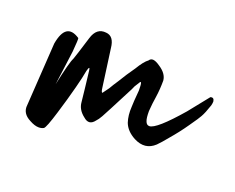

<svg xmlns="http://www.w3.org/2000/svg" viewBox="-55 -457 509 416"><g transform="rotate(20 199.5 -248.5)"><path d="M76.6 -337.9C52.8 -353.8 37.8 -344.1 31.7 -308.9L22.4 -163.7C20.7 -150.5 26.8 -140.4 40.9 -133.3C48.8 -128.9 55.9 -126.7 62 -126.7C66.4 -126.7 70.2 -127.6 73.3 -129.4C76.3 -131.1 81.8 -145.2 89.8 -171.6C96.8 -194.5 103 -216 108.2 -236.3C112.6 -253 115.7 -266.6 117.5 -277.2C120.1 -286.9 121.9 -287.8 122.8 -279.8C126.3 -250.8 128.9 -227.5 130.7 -209.9C131.6 -198.4 137.3 -188.8 147.8 -180.8C157.5 -172 166.3 -172.9 174.2 -183.5C176.9 -186.1 180 -190.5 183.5 -196.7C187 -203.7 191 -211.2 195.4 -219.1C202.4 -232.3 209 -245.1 215.2 -257.4C222.2 -270.6 226.2 -278.5 227 -281.2L233.6 -291.7C237.2 -298.8 238.9 -293.5 238.9 -275.9C237.2 -256.5 236.3 -243.8 236.3 -237.6C235.4 -224.4 236.7 -212.5 240.2 -202C244.6 -190.5 253.4 -181.3 266.6 -174.2C285.1 -164.6 301.4 -166.3 315.5 -179.5C321.6 -185.7 328.2 -193.2 335.3 -202C346.7 -215.2 357.3 -228.8 367 -242.9C377.5 -257.8 383.7 -267.1 385.4 -270.6C389 -276.8 392.9 -286.4 397.3 -299.6C398.2 -303.2 398.6 -306.2 398.6 -308.9C397.8 -315 394.7 -317.2 389.4 -315.5C364.8 -284.7 352.5 -269.3 352.4 -269.3C319 -230.6 297 -211.2 286.4 -211.2C282 -211.2 279 -213.8 277.2 -219.1C275.4 -223.5 274.6 -231 274.6 -241.6C275.4 -253.9 276.8 -265.3 278.5 -275.9C280.3 -288.2 281.2 -301 281.2 -314.2C280.3 -324.7 273.7 -334 261.4 -341.9C249 -350.7 240.7 -351.6 236.3 -344.5C230.1 -340.1 223.1 -331.3 215.2 -318.1C206.4 -305.8 198 -293 190.1 -279.8C184.8 -271.9 180.4 -264.9 176.9 -258.7L166.3 -244.2C164.6 -244.2 163.2 -247.7 162.4 -254.8L150.5 -341.9C148.7 -359.5 141.7 -368.7 129.4 -369.6C114.4 -371.4 104.3 -363.4 99 -345.8C89.3 -314.2 83.6 -296.1 81.8 -291.7C78.3 -285.6 72.6 -264 64.7 -227L75.2 -306.2C77 -326.5 77.4 -337 76.6 -337.9Z"/></g></svg>

Font: Impossible
Style: Reguler
Weight: 400
Designer: Ahsan Design
Foundry: Designer
Version: Version 3.16.0